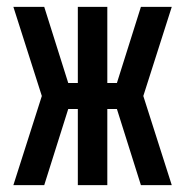

<svg xmlns="http://www.w3.org/2000/svg" viewBox="-20 -540 540 560"><path d="M207 0V-222H179L109 0H19L102 -260L19 -520H109L179 -298H207V-520H293V-298H321L391 -520H481L398 -260L481 0H391L321 -222H293V0Z"/></svg>

Font: Iosevka SS04 Medium
Style: Regular
Weight: 500
Monospace: yes
Designer: Belleve Invis
Foundry: Belleve Invis
Version: Version 19.0.0; ttfautohint (v1.8.4)